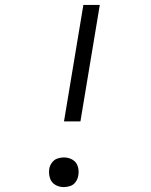

<svg xmlns="http://www.w3.org/2000/svg" viewBox="-20 -755 616 783"><path d="M241 -260H308L387 -735H320ZM240 8Q253 8 266.5 3.5Q280 -1 288.5 -13Q297 -25 299 -38Q303 -57 297.5 -75.5Q292 -94 276 -103.5Q260 -113 240 -113Q227 -113 214 -108.5Q201 -104 192 -92Q183 -80 181 -67Q178 -48 183.5 -29.5Q189 -11 205 -1.5Q221 8 240 8Z"/></svg>

Font: Iosevka Sparkle Light Oblique
Style: Regular
Weight: 300
Italic angle: -9°
Designer: Belleve Invis
Foundry: Belleve Invis
Version: Version 4.5.0; ttfautohint (v1.8.3)